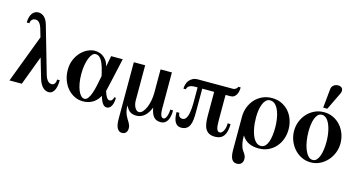

<svg xmlns="http://www.w3.org/2000/svg" viewBox="-97 -1235 3567 1892"><g transform="rotate(15 1686.5 -289.0)"><path d="M492.2 -129.9H465.8Q465.8 -118.2 463.4 -107.7Q460.9 -97.2 455.8 -89.1Q450.7 -81.1 443.1 -76.4Q435.5 -71.8 424.8 -71.8Q414.6 -71.8 404.5 -75.7Q394.5 -79.6 385.5 -88.9Q376.5 -98.1 368.4 -113.3Q360.4 -128.4 354 -150.9L217.8 -624Q211.9 -644.5 202.9 -662.4Q193.8 -680.2 181.4 -693.4Q168.9 -706.5 152.8 -713.9Q136.7 -721.2 117.2 -721.2Q99.6 -721.2 83.7 -713.4Q67.9 -705.6 56.2 -689.7Q44.4 -673.8 37.6 -650.1Q30.8 -626.5 30.8 -595.2H58.1Q58.1 -616.2 71.5 -631.1Q85 -646 109.9 -646Q131.8 -646 148.4 -626.2Q165 -606.4 173.8 -576.2L199.2 -488.8L14.2 0H140.1L252 -297.9L311 -96.2Q319.8 -67.4 331.3 -46.9Q342.8 -26.4 356.7 -13.2Q370.6 0 386 6.1Q401.4 12.2 418 12.2Q450.2 12.2 471.2 -23.4Q492.2 -59.1 492.2 -129.9Z M1071.8 -106H1053.2Q1053.2 -89.4 1042.2 -77.1Q1031.2 -64.9 1016.1 -64.9Q1010.3 -64.9 1003.7 -68.4Q997.1 -71.8 990 -81.1Q982.9 -90.3 975.6 -106Q968.3 -121.6 960.9 -146Q965.3 -164.6 972.9 -197.3Q980.5 -230 989 -268.3Q997.6 -306.6 1006.3 -345.9Q1015.1 -385.3 1022.2 -417.5Q1029.3 -449.7 1033.7 -470Q1038.1 -490.2 1038.1 -490.2H919.9L898.9 -379.9Q890.1 -415.5 873.3 -438.7Q856.4 -461.9 835.9 -475.6Q815.4 -489.3 793.7 -494.6Q772 -500 752.9 -500Q719.2 -500 682.1 -483.2Q645 -466.3 613.8 -434.3Q582.5 -402.3 562.3 -355.7Q542 -309.1 542 -250Q542 -192.9 560.1 -144.5Q578.1 -96.2 608.6 -61.5Q639.2 -26.9 679.4 -7.3Q719.7 12.2 764.2 12.2Q795.4 12.2 821.3 4.6Q847.2 -2.9 868.2 -16.4Q889.2 -29.8 905.3 -48.3Q921.4 -66.9 933.1 -88.9Q942.4 -57.1 951.9 -37.6Q961.4 -18.1 970.9 -7.6Q980.5 2.9 990 6.3Q999.5 9.8 1008.8 9.8Q1018.1 9.8 1029.3 4.4Q1040.5 -1 1049.8 -14.2Q1059.1 -27.3 1065.4 -49.6Q1071.8 -71.8 1071.8 -106ZM879.9 -275.9Q870.1 -222.7 859.9 -175.3Q849.6 -127.9 837.2 -92.5Q824.7 -57.1 809.1 -36.6Q793.5 -16.1 772.9 -16.1Q754.9 -16.1 738.3 -32.7Q721.7 -49.3 709 -79.6Q696.3 -109.9 688.7 -152.3Q681.2 -194.8 681.2 -246.1Q681.2 -294.9 688.2 -335.9Q695.3 -377 707.3 -406.7Q719.2 -436.5 734.6 -453.4Q750 -470.2 767.1 -470.2Q789.1 -470.2 805.4 -457.5Q821.8 -444.8 835 -419.9Q848.1 -395 858.9 -358.9Q869.6 -322.8 879.9 -275.9Z M1647.9 -131.8H1619.1Q1619.1 -111.8 1615.7 -93.8Q1612.3 -75.7 1606.7 -61.5Q1601.1 -47.4 1593.5 -39.1Q1585.9 -30.8 1577.1 -30.8Q1569.3 -30.8 1562.5 -34.9Q1555.7 -39.1 1550.8 -49.3Q1545.9 -59.6 1543 -77.1Q1540 -94.7 1540 -122.1V-490.2H1424.3V-250Q1424.3 -210.4 1416.7 -171.1Q1409.2 -131.8 1395.8 -100.1Q1382.3 -68.4 1364.3 -48.6Q1346.2 -28.8 1325.2 -28.8Q1312.5 -28.8 1301.8 -37.8Q1291 -46.9 1283.2 -61.3Q1275.4 -75.7 1271.2 -94.2Q1267.1 -112.8 1267.1 -131.8V-490.2H1151.4V90.8Q1151.4 124.5 1156.5 147.9Q1161.6 171.4 1170.9 185.8Q1180.2 200.2 1192.1 206.5Q1204.1 212.9 1218.3 212.9Q1242.2 212.9 1257.1 197Q1272 181.2 1272 151.9Q1272 134.8 1266.8 120.8Q1261.7 106.9 1253.7 93.8Q1245.6 80.6 1236.6 66.2Q1227.5 51.8 1219.5 33.7Q1211.4 15.6 1206.3 -7.8Q1201.2 -31.2 1201.2 -63Q1209.5 -47.4 1218.3 -33.7Q1227.1 -20 1239.3 -9.8Q1251.5 0.5 1268.3 6.3Q1285.2 12.2 1310.1 12.2Q1335.9 12.2 1357.2 3.2Q1378.4 -5.9 1396 -21.7Q1413.6 -37.6 1427.2 -59.6Q1440.9 -81.5 1451.2 -107.9Q1457 -74.7 1466.3 -51.8Q1475.6 -28.8 1488.8 -14.6Q1502 -0.5 1519.5 5.9Q1537.1 12.2 1559.1 12.2Q1602.1 12.2 1625 -24.9Q1647.9 -62 1647.9 -131.8Z M2232.9 -522.9H2209Q2207.5 -517.6 2203.4 -511.7Q2199.2 -505.9 2193.1 -501.2Q2187 -496.6 2179.4 -493.4Q2171.9 -490.2 2164.1 -490.2H1807.1Q1774.4 -490.2 1752.2 -478.3Q1730 -466.3 1716.3 -448Q1702.6 -429.7 1696.8 -407.7Q1690.9 -385.7 1690.9 -365.2H1714.8Q1716.8 -373 1720.7 -381.6Q1724.6 -390.1 1733.4 -397Q1742.2 -403.8 1757.1 -408.4Q1772 -413.1 1796.9 -413.1H1822.8V-269Q1822.8 -225.6 1819.8 -194.3Q1816.9 -163.1 1812 -141.6Q1807.1 -120.1 1800.3 -106.9Q1793.5 -93.8 1786.1 -86.7Q1778.8 -79.6 1771 -77.4Q1763.2 -75.2 1755.9 -75.2Q1749 -75.2 1741.7 -77.6Q1734.4 -80.1 1728 -85.9Q1721.7 -91.8 1717.8 -101.3Q1713.9 -110.8 1713.9 -125H1685.1Q1685.1 -55.2 1706.3 -21.5Q1727.5 12.2 1766.1 12.2Q1800.3 12.2 1821 -1.7Q1841.8 -15.6 1852.5 -40Q1863.3 -64.5 1866.7 -97.2Q1870.1 -129.9 1870.1 -168V-413.1H1991.7V-167Q1991.7 -124.5 1997.1 -91.1Q2002.4 -57.6 2016.4 -34.7Q2030.3 -11.7 2053.5 0.2Q2076.7 12.2 2112.8 12.2Q2144 12.2 2166.5 1.5Q2189 -9.3 2202.9 -29.8Q2216.8 -50.3 2223.4 -80.1Q2230 -109.9 2230 -147.9H2200.7Q2200.7 -121.6 2195.8 -101.6Q2190.9 -81.5 2183.1 -68.1Q2175.3 -54.7 2166.3 -47.9Q2157.2 -41 2148.9 -41Q2136.7 -41 2128.9 -47.4Q2121.1 -53.7 2116.5 -67.4Q2111.8 -81.1 2109.9 -102.5Q2107.9 -124 2107.9 -153.8V-413.1H2155.8Q2179.2 -413.1 2194.1 -423.6Q2209 -434.1 2217.5 -450.2Q2226.1 -466.3 2229.5 -485.6Q2232.9 -504.9 2232.9 -522.9Z M2795.9 -243.2Q2795.9 -295.9 2779.5 -343Q2763.2 -390.1 2732.4 -425.3Q2701.7 -460.4 2658 -481.2Q2614.3 -502 2560.1 -502Q2505.4 -502 2460.9 -481Q2416.5 -460 2385.3 -424.8Q2354 -389.6 2336.9 -343.5Q2319.8 -297.4 2319.8 -247.1V90.8Q2319.8 124.5 2324.5 147.7Q2329.1 170.9 2337.9 185.3Q2346.7 199.7 2359.4 206.3Q2372.1 212.9 2388.7 212.9Q2418 212.9 2434.3 196.3Q2450.7 179.7 2450.7 151.9Q2450.7 131.8 2445.8 119.4Q2440.9 106.9 2433.8 96.4Q2426.8 85.9 2418.2 74.2Q2409.7 62.5 2402.6 43.9Q2395.5 25.4 2390.6 -2.7Q2385.7 -30.8 2385.7 -74.2Q2415 -27.8 2457.5 -7.8Q2500 12.2 2557.6 12.2Q2613.3 12.2 2657.5 -9Q2701.7 -30.3 2732.4 -65.7Q2763.2 -101.1 2779.5 -147.2Q2795.9 -193.4 2795.9 -243.2ZM2664.1 -227.1Q2664.1 -187.5 2659.4 -149.7Q2654.8 -111.8 2644.3 -82.3Q2633.8 -52.7 2616 -34.9Q2598.1 -17.1 2571.8 -17.1Q2551.3 -17.1 2534.7 -28.1Q2518.1 -39.1 2505.1 -57.9Q2492.2 -76.7 2482.7 -102.1Q2473.1 -127.4 2467 -156.5Q2460.9 -185.5 2458 -216.6Q2455.1 -247.6 2455.1 -277.8Q2455.1 -313.5 2460.2 -348.9Q2465.3 -384.3 2476.3 -412.4Q2487.3 -440.4 2504.6 -457.8Q2522 -475.1 2546.9 -475.1Q2578.1 -475.1 2600.3 -452.9Q2622.6 -430.7 2636.7 -395Q2650.9 -359.4 2657.5 -315.2Q2664.1 -271 2664.1 -227.1Z M3325.7 -243.2Q3325.7 -295.9 3308.1 -342.5Q3290.5 -389.2 3259.3 -424.3Q3228 -459.5 3184.8 -479.7Q3141.6 -500 3090.8 -500Q3039.1 -500 2995.1 -479.2Q2951.2 -458.5 2919.4 -423.6Q2887.7 -388.7 2869.6 -343Q2851.6 -297.4 2851.6 -247.1Q2851.6 -195.8 2869.6 -148.9Q2887.7 -102.1 2919.4 -66.2Q2951.2 -30.3 2994.6 -9Q3038.1 12.2 3088.9 12.2Q3138.7 12.2 3181.9 -9Q3225.1 -30.3 3257.1 -65.7Q3289.1 -101.1 3307.4 -147.2Q3325.7 -193.4 3325.7 -243.2ZM3188.5 -224.1Q3188.5 -184.6 3183.6 -147Q3178.7 -109.4 3168.5 -80.3Q3158.2 -51.3 3141.8 -33.7Q3125.5 -16.1 3102.5 -16.1Q3074.7 -16.1 3054 -39.6Q3033.2 -63 3019 -100.1Q3004.9 -137.2 2997.8 -183.3Q2990.7 -229.5 2990.7 -274.9Q2990.7 -310.5 2995.1 -345.5Q2999.5 -380.4 3009.5 -408.2Q3019.5 -436 3036.1 -453.1Q3052.7 -470.2 3077.6 -470.2Q3095.7 -470.2 3111.1 -460.2Q3126.5 -450.2 3138.9 -432.4Q3151.4 -414.6 3160.6 -390.9Q3169.9 -367.2 3176 -339.8Q3182.1 -312.5 3185.3 -283Q3188.5 -253.4 3188.5 -224.1ZM3197.8 -719.2Q3205.1 -734.4 3205.3 -747.6Q3205.6 -760.7 3200 -770.3Q3194.3 -779.8 3183.3 -785.4Q3172.4 -791 3157.7 -791Q3129.9 -791 3110.6 -775.4Q3091.3 -759.8 3088.9 -734.9L3069.8 -541H3111.8Z"/></g></svg>

Font: Galatia SIL
Style: Bold
Weight: 700
Designer: Development by SIL's NRSI team
Version: Version 2.1